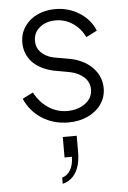

<svg xmlns="http://www.w3.org/2000/svg" viewBox="-58 -585 623 934"><g transform="rotate(-5 254.0 -118.0)"><path d="M52 -122 104 -148Q130 -99 172 -71.5Q214 -44 263 -44Q316 -44 351.5 -70.5Q387 -97 387 -138Q387 -175 360 -199Q333 -223 293 -231L211 -246Q142 -263 108 -302Q74 -341 74 -394Q74 -438 97 -472Q120 -506 159.5 -524.5Q199 -543 247 -543Q312 -543 365 -509.5Q418 -476 440 -421L387 -394Q365 -438 327.5 -463Q290 -488 245 -488Q197 -488 166.5 -462.5Q136 -437 136 -398Q136 -362 160.5 -339Q185 -316 221 -309L310 -293Q376 -276 412.5 -234.5Q449 -193 449 -139Q449 -96 425 -61.5Q401 -27 359 -7.5Q317 12 264 12Q192 12 136 -23.5Q80 -59 52 -122ZM266 180H230V80H298V157Q298 220 275.5 258Q253 296 210 307V277Q236 269 250.5 244.5Q265 220 266 180Z"/></g></svg>

Font: Eudoxus Sans Light
Style: Regular
Weight: 300
Designer: Stijn de Vries
Foundry: tokotype
Version: Version 2.005